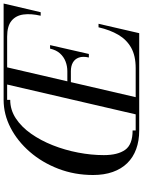

<svg xmlns="http://www.w3.org/2000/svg" viewBox="116 -906 790 1062"><g transform="rotate(-90 511.0 -375.0)"><path d="M320.5 0Q263 0 217.2 -16.8Q171.5 -33.5 139.5 -66.2Q107.5 -99 90.8 -146.5Q74 -194 74 -255Q74 -357.5 108.5 -447.2Q143 -537 202 -605Q261 -673 335.2 -711.5Q409.5 -750 489.5 -750V-713.5Q434.5 -713.5 387.2 -682.5Q340 -651.5 302.5 -598.2Q265 -545 238.5 -478Q212 -411 198 -338Q184 -265 184 -195.5Q184 -119 213.2 -77.8Q242.5 -36.5 320.5 -36.5ZM405 0 579 -750H674L500 0ZM320 0V-19.5H665Q733.5 -19.5 778 -44.5Q822.5 -69.5 849.5 -115.5Q876.5 -161.5 891 -225H910.5L858.5 0ZM724 -278.5Q731.5 -312 723.5 -334Q715.5 -356 696 -367Q676.5 -378 648 -378H577V-397.5H648Q676.5 -397.5 702.2 -407.5Q728 -417.5 746.8 -438.5Q765.5 -459.5 773 -493H792.5L743.5 -278.5ZM955 -545Q967.5 -598.5 961.8 -640.5Q956 -682.5 926.8 -706.5Q897.5 -730.5 839 -730.5H489V-750H1022.5L974.5 -545Z"/></g></svg>

Font: Bodoni Moda
Style: Italic
Weight: 400
Italic angle: -13°
Designer: Owen Earl
Foundry: indestructible type
Version: Version 2.005